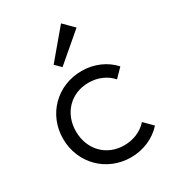

<svg xmlns="http://www.w3.org/2000/svg" viewBox="-180 -833 851 944"><g transform="rotate(-30 245.5 -361.5)"><path d="M285 10C355 10 420 -18 464 -67L417 -114C385 -78 338 -58 285 -58C185 -58 113 -133 113 -236C113 -338 185 -413 285 -413C338 -413 384 -393 416 -357L462 -404C419 -452 355 -480 285 -480C146 -480 40 -374 40 -236C40 -98 146 10 285 10ZM182 -575 214 -543 371 -677 315 -733Z"/></g></svg>

Font: MV Cash Light
Style: Regular
Weight: 300
Designer: Rodrigo Fuenzalida
Foundry: fragTYPE
Version: Version 1.100;Glyphs 3.1.2 (3151)